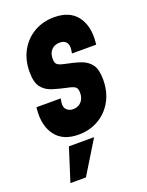

<svg xmlns="http://www.w3.org/2000/svg" viewBox="-147 -637 714 931"><g transform="rotate(-20 210.0 -171.5)"><path d="M170 13Q89 13 51 -38.2Q13 -89.5 21 -172L22 -182H147L144 -162Q140.5 -137.5 153.5 -124.8Q166.5 -112 187 -112Q212 -112 228.5 -129.2Q245 -146.5 245 -175.5Q245 -199 233.8 -206.5Q222.5 -214 202 -218Q156.5 -227.5 122 -238.5Q87.5 -249.5 68.2 -275Q49 -300.5 49 -353Q49 -416 75.5 -463.2Q102 -510.5 147.8 -536.8Q193.5 -563 250.5 -563Q332 -563 369.8 -511.8Q407.5 -460.5 399 -378L398 -368H273L276 -388Q279 -408.5 269.2 -423.2Q259.5 -438 234 -438Q208.5 -438 192.2 -421.5Q176 -405 176 -375.5Q176 -352 187.5 -344.5Q199 -337 219 -333Q266 -324 300.2 -312.5Q334.5 -301 353.2 -275.5Q372 -250 372 -198Q372 -135 345.5 -87.5Q319 -40 273.2 -13.5Q227.5 13 170 13ZM51 220 105 50H235L131 220Z"/></g></svg>

Font: Mohave
Style: Bold Italic
Weight: 700
Italic angle: -8°
Designer: Gumpita Rahayu
Foundry: Tokotype
Version: Version 2.003; ttfautohint (v1.8.3)